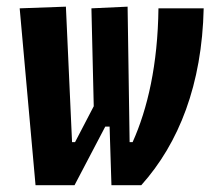

<svg xmlns="http://www.w3.org/2000/svg" viewBox="-20 -542 626 562"><path d="M306.2 0H393.6C503.9 -123 571.3 -294.9 576.2 -517.6H443.8C441.9 -353 412.1 -223.6 368.2 -126H359.4L353.5 -522.5L247.6 -517.6L254.4 -231L199.7 -126H190.9L172.9 -522.5L37.6 -517.6L84 0H198.2L288.1 -171.4H300.8Z"/></svg>

Font: Cascadia Mono PL
Style: Bold Italic
Weight: 700
Italic angle: -10°
Monospace: yes
Designer: Aaron Bell
Foundry: Saja Typeworks
Version: Version 2404.023